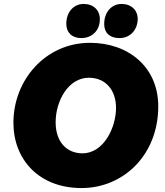

<svg xmlns="http://www.w3.org/2000/svg" viewBox="-20 -935 838 973"><path d="M393 18C606 18 782 -150 782 -396C782 -596 630 -718 436 -718C211 -718 48 -530 48 -313C48 -126 178 18 393 18ZM398 -158C317 -158 262 -217 262 -315C262 -425 327 -541 430 -541C515 -541 568 -479 568 -388C568 -288 505 -158 398 -158ZM392 -742C442 -742 486 -776 486 -838C486 -884 453 -915 404 -915C354 -915 316 -875 316 -814C316 -770 345 -742 392 -742ZM585 -742C648 -742 678 -794 678 -838C678 -884 645 -915 596 -915C546 -915 508 -874 508 -813C508 -769 536 -742 585 -742Z"/></svg>

Font: Fixel Display 20240404 Black
Style: Italic
Weight: 900
Italic angle: -10°
Designer: AlfaBravo + MacPaw
Foundry: Kyrylo Tkachov, Marchela Mozhyna, Serhii Makarenko, Maria Weinstein, Zakhar Kryvoshyya
Version: Version 1.211;Glyphs 3.2 (3225)